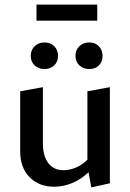

<svg xmlns="http://www.w3.org/2000/svg" viewBox="-20 -808 567 837"><path d="M404 -718H139V-788H404ZM114 -564Q114 -590 131 -606.5Q148 -623 174 -623Q200 -623 216.5 -606.5Q233 -590 233 -564Q233 -539 216.5 -523Q200 -507 174 -507Q148 -507 131 -523Q114 -539 114 -564ZM369 -623Q395 -623 411 -606.5Q427 -590 427 -564Q427 -538 411 -522.5Q395 -507 369 -507Q343 -507 326 -523Q309 -539 309 -564Q309 -590 326 -606.5Q343 -623 369 -623ZM459 -428V-9L378 9L366 -57Q333 -26 294.5 -10Q256 6 216 6Q150 6 109 -35.5Q68 -77 68 -148V-410L167 -428V-183Q167 -128 190.5 -97Q214 -66 257 -66Q284 -66 312 -78Q340 -90 361 -112V-410Z"/></svg>

Font: Ysabeau Infant Semibold
Style: Regular
Weight: 600
Designer: Christian Thalmann (Catharsis Fonts)
Version: Version 0.003